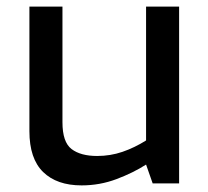

<svg xmlns="http://www.w3.org/2000/svg" viewBox="-20 -555 630 581"><path d="M227 6Q152 6 110.5 -34.5Q69 -75 69 -158V-535H169V-185Q169 -125 196.5 -104Q224 -83 274 -83Q314 -83 350.5 -95.5Q387 -108 422 -130V-535H522V0H442L422 -57Q383 -32 332.5 -13Q282 6 227 6Z"/></svg>

Font: Exo Thin Medium
Style: Regular
Weight: 500
Version: Version 2.000